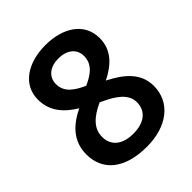

<svg xmlns="http://www.w3.org/2000/svg" viewBox="-204 -846 979 979"><g transform="rotate(-45 286.0 -356.5)"><path d="M286 -723C164 -723 63 -664 63 -553C63 -467 115 -413 181 -373C104 -336 40 -279 40 -181C40 -62 129 10 287 10C432 10 531 -66 531 -185C531 -281 458 -336 377 -377C451 -414 508 -466 508 -552C508 -665 409 -723 286 -723ZM285 -628C345 -628 387 -597 387 -544C387 -484 341 -453 287 -429C230 -455 184 -485 184 -544C184 -597 226 -628 285 -628ZM160 -187C160 -248 204 -288 276 -321L290 -314C355 -284 411 -247 411 -187C411 -127 368 -86 285 -86C201 -86 160 -128 160 -187Z"/></g></svg>

Font: Noto Sans Bamum SemiBold
Style: Regular
Weight: 600
Designer: Monotype Design Team
Foundry: Monotype Imaging Inc.
Version: Version 2.002